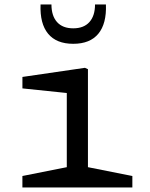

<svg xmlns="http://www.w3.org/2000/svg" viewBox="-20 -826 660 846"><path d="M78.7 -50.5 296.7 -93.8 274.3 -52.2V-445.5L300.3 -413.5L78.8 -436.5V-487L354.3 -527.2L367.5 -521.2V-52.2L345.2 -93.8L563.2 -50.5V0H78.7ZM158.7 -806.2H206.7Q206.7 -756.5 231.3 -728.8Q256 -701.2 302.7 -701.2Q349.3 -701.2 374 -728.8Q398.7 -756.5 398.7 -806.2H446.7Q450 -722 413.4 -677.5Q376.8 -633 302.7 -633Q228.5 -633 191.9 -677.5Q155.3 -722 158.7 -806.2Z"/></svg>

Font: Monaspace Xenon Var ExtraLight
Style: Regular
Weight: 200
Designer: Riley Cran and the Lettermatic Team
Version: Version 1.200 (Monaspace Xenon Var)